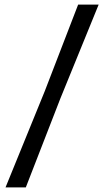

<svg xmlns="http://www.w3.org/2000/svg" viewBox="-20 -715 470 833"><path d="M92 98H4L174 -319L319 -695H408L242 -288Z"/></svg>

Font: Ruda
Style: Regular
Weight: 400
Designer: Mariela Monsalve, Angelina Sanchez
Foundry: Mariela Monsalve, Angelina Sanchez
Version: Version 1.002